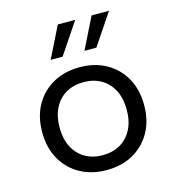

<svg xmlns="http://www.w3.org/2000/svg" viewBox="-106 -785 802 884"><g transform="rotate(-15 295.0 -343.0)"><path d="M295 10Q224 10 169 -20.5Q114 -51 83 -106Q52 -161 52 -235Q52 -309 83 -364Q114 -419 169 -449.5Q224 -480 295 -480Q367 -480 421.5 -449.5Q476 -419 507 -364Q538 -309 538 -235Q538 -161 507 -106Q476 -51 421.5 -20.5Q367 10 295 10ZM295 -61Q343 -61 379 -82Q415 -103 435 -142Q455 -181 455 -235Q455 -289 435 -328Q415 -367 379 -388Q343 -409 295 -409Q247 -409 211 -388Q175 -367 155 -328Q135 -289 135 -235Q135 -181 155 -142Q175 -103 211 -82Q247 -61 295 -61ZM337 -547 411 -696H494L394 -547ZM176 -547 250 -696H333L233 -547Z"/></g></svg>

Font: Gantari
Style: Regular
Weight: 400
Designer: Anugrah Pasau
Foundry: Lafontype
Version: Version 1.000; ttfautohint (v1.8.3)